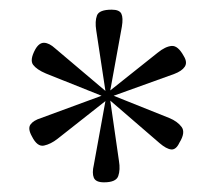

<svg xmlns="http://www.w3.org/2000/svg" viewBox="-20 -793 445 397"><path d="M195 -416Q178 -416 174 -425.5Q170 -435 174 -452L198 -584L99 -506Q85 -495 71 -492Q57 -489 46 -511Q37 -527 43 -535.5Q49 -544 65 -549L190 -595L75 -641Q56 -649 48.5 -659Q41 -669 53 -691Q61 -705 71.5 -704.5Q82 -704 94 -693L198 -605L179 -730Q176 -749 180.5 -761Q185 -773 211 -773Q227 -773 231 -764.5Q235 -756 232 -738L208 -606L306 -684Q322 -697 335 -698Q348 -699 360 -677Q368 -664 362 -655Q356 -646 340 -640L215 -595L330 -549Q347 -542 355.5 -530.5Q364 -519 351 -498Q344 -483 334 -484Q324 -485 310 -497L208 -585L226 -460Q229 -442 224.5 -429Q220 -416 195 -416Z"/></svg>

Font: Literata 60pt ExtraLight
Style: Regular
Weight: 250
Designer: Latin by Veronika Burian and Jose Scaglione. Greek by Irene Vlachou. Cyrillic by Vera Evstafieva.
Foundry: TypeTogether
Version: Version 3.103;gftools[0.9.29]